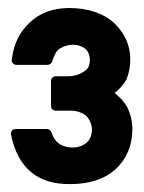

<svg xmlns="http://www.w3.org/2000/svg" viewBox="-20 -737 365 485"><path d="M120.6 -457.5Q115.7 -457.5 112.3 -460.7Q108.9 -463.9 108.9 -469.2V-532.7Q108.9 -537.6 112.3 -541Q115.7 -544.4 120.6 -544.4H150.9Q178.2 -544.4 196.3 -559.6Q207 -566.9 207 -585.9Q207 -602.1 196.3 -613.8L196.8 -612.8Q182.6 -624 163.6 -624Q147 -624 131.3 -614.3V-614.7Q124.5 -609.9 119.9 -601.6Q115.2 -593.3 111.8 -582Q110.8 -578.1 107.4 -575.7Q104 -573.2 100.6 -573.2H21.5Q16.1 -573.2 12.5 -577.1Q8.8 -581.1 9.8 -586.4Q16.6 -644.5 54.7 -679.7Q92.8 -716.3 154.8 -716.8Q228 -716.3 269.5 -677.7Q309.1 -638.7 309.1 -587.4Q309.1 -560.5 299.3 -535.6Q293.9 -526.9 286.6 -518.3Q279.3 -509.8 269.5 -502Q279.3 -494.6 287.6 -485.4Q295.9 -476.1 301.8 -465.8Q314.5 -438 314.5 -410.6Q313.5 -347.7 271.5 -309.1Q230 -272 157.2 -272Q33.7 -270.5 7.8 -397Q6.8 -402.8 10.3 -407Q13.7 -411.1 19.5 -411.1H98.6Q102.1 -411.1 105.5 -408.4Q108.9 -405.8 109.9 -402.8Q121.6 -365.2 162.6 -364.3Q184.1 -364.3 199.2 -377Q210.9 -387.2 212.4 -408.2Q211.9 -430.2 196.8 -445.3Q180.7 -457.5 156.7 -457.5Z"/></svg>

Font: Alte DIN 1451 Mittelschrift
Style: Bold
Weight: 700
Designer: Peter Wiegel
Foundry: Peter Wiegel
Version: Version 1.003